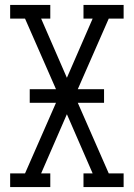

<svg xmlns="http://www.w3.org/2000/svg" viewBox="-20 -755 540 775"><path d="M21 0V-55H81L206 -340H100V-395H206L81 -680H21V-735H183V-680H146L250 -441L354 -680H317V-735H479V-680H419L294 -395H400V-340H294L419 -55H479V0H317V-55H354L250 -294L146 -55H183V0Z"/></svg>

Font: Iosevka Slab Light
Style: Regular
Weight: 300
Monospace: yes
Designer: Belleve Invis
Foundry: Belleve Invis
Version: Version 11.1.0; ttfautohint (v1.8.3)